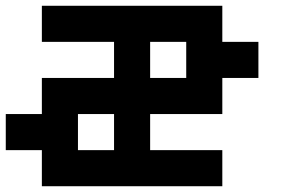

<svg xmlns="http://www.w3.org/2000/svg" viewBox="-20 -770 1040 665"><path d="M125 -125V-250H0V-375H125V-500H375V-625H125V-750H750V-625H875V-500H750V-375H500V-250H750V-125ZM500 -500H625V-625H500ZM250 -250H375V-375H250Z"/></svg>

Font: Press Start 2P
Style: Regular
Weight: 400
Designer: CodeMan38
Foundry: CodeMan38
Version: Version 3.000